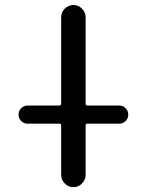

<svg xmlns="http://www.w3.org/2000/svg" viewBox="-20 -775 585 774"><path d="M91.8 -276.4Q76.2 -276.4 65.4 -287.1Q54.7 -297.9 54.7 -313Q54.7 -328.1 65.4 -338.9Q76.2 -349.6 91.8 -349.6H218.8Q226.6 -349.6 226.6 -357.4V-705.1Q226.6 -725.6 241.2 -740.2Q255.9 -754.9 275.9 -754.9Q295.9 -754.9 310.5 -740.2Q325.2 -725.6 325.2 -705.1V-357.4Q325.2 -349.6 332 -349.6H460.9Q475.6 -349.6 486.3 -338.9Q497.1 -328.1 497.1 -313Q497.1 -297.9 486.3 -287.1Q475.6 -276.4 460.9 -276.4H332Q325.2 -276.4 325.2 -269.5V-70.3Q325.2 -49.8 310.5 -35.2Q295.9 -20.5 275.9 -20.5Q255.9 -20.5 241.2 -35.2Q226.6 -49.8 226.6 -70.3V-269.5Q226.6 -276.4 218.8 -276.4Z"/></svg>

Font: Gen Jyuu Gothic P Regular
Style: Regular
Weight: 400
Designer: [Source Han Sans]
Ryoko NISHIZUKA  (kana & ideographs); Paul D. Hunt (Latin, Greek & Cyrillic); Wenlong ZHANG  (bopomofo
Version: Version 1.002.20150607